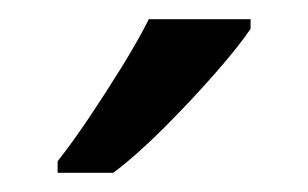

<svg xmlns="http://www.w3.org/2000/svg" viewBox="-20 -786 321 200"><path d="M241 -756Q229 -738 204 -709.5Q179 -681 150.5 -652.5Q122 -624 98 -606H40V-618Q55 -637 72.5 -663Q90 -689 107 -716.5Q124 -744 135 -766H241Z"/></svg>

Font: Noto Sans Tifinagh Hawad
Style: Regular
Weight: 400
Designer: JamraPatel
Foundry: JamraPatel LLC
Version: Version 2.006; ttfautohint (v1.8.4.7-5d5b)